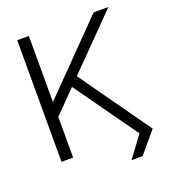

<svg xmlns="http://www.w3.org/2000/svg" viewBox="-151 -835 958 1072"><g transform="rotate(-20 328.0 -299.0)"><path d="M144 -242.2V0H74.7V-722.7H144V-330.1L528.8 -722.7H616.7L318.8 -419.9L616.7 0L511.2 125H445.8L538.1 0H538.6L272.9 -373Z"/></g></svg>

Font: Giphurs Light
Style: Regular
Weight: 300
Version: Version 0.920; ttfautohint (v1.8.4.7-5d5b)